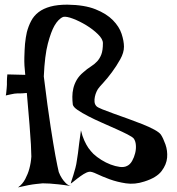

<svg xmlns="http://www.w3.org/2000/svg" viewBox="-20 -773 762 828"><path d="M404.3 -391.6Q400.4 -386.7 396 -377Q391.6 -367.2 389.2 -356Q386.7 -344.7 387.7 -333.5Q388.7 -322.3 396.5 -314.5Q401.4 -309.6 421.9 -301.3Q442.4 -293 471.2 -282.7Q500 -272.5 532.7 -260.7Q565.4 -249 594.7 -237.3Q624 -225.6 645.5 -213.9Q667 -202.1 673.8 -192.4Q683.6 -177.7 693.4 -150.4Q703.1 -123 700.7 -93.3Q698.2 -63.5 676.8 -35.2Q655.3 -6.8 602.5 9.8Q561.5 23.4 522.9 17.6Q484.4 11.7 452.6 0Q420.9 -11.7 397.5 -22.9Q374 -34.2 364.3 -32.2Q353.5 -30.3 340.3 -22Q327.1 -13.7 314.5 -3.9Q301.8 5.9 293.5 12.7Q285.2 19.5 285.2 17.6Q285.2 15.6 288.6 5.9Q292 -3.9 296.4 -18.1Q300.8 -32.2 305.2 -48.8Q309.6 -65.4 311.5 -81.1Q313.5 -94.7 316.4 -113.3Q318.4 -129.9 321.3 -153.8Q324.2 -177.7 329.1 -210.9Q335 -185.5 343.8 -166.5Q352.5 -147.5 361.3 -134.8Q372.1 -120.1 382.8 -109.4Q397.5 -95.7 417 -83.5Q436.5 -71.3 457 -63.5Q477.5 -55.7 496.6 -53.2Q515.6 -50.8 528.3 -57.6Q541 -63.5 549.8 -79.1Q558.6 -94.7 563 -112.8Q567.4 -130.9 565.9 -147.9Q564.5 -165 556.6 -175.8Q550.8 -182.6 529.8 -193.4Q508.8 -204.1 480.5 -216.8Q452.1 -229.5 419.9 -243.7Q387.7 -257.8 360.4 -272Q333 -286.1 314.5 -298.8Q295.9 -311.5 293.9 -322.3Q292 -337.9 292 -356Q292 -374 296.4 -392.6Q300.8 -411.1 311 -428.7Q321.3 -446.3 338.9 -460.9Q356.4 -476.6 372.1 -486.3Q387.7 -496.1 398.9 -508.3Q410.2 -520.5 417 -538.1Q423.8 -555.7 423.8 -586.9Q423.8 -604.5 402.3 -625.5Q380.9 -646.5 352.1 -664.1Q323.2 -681.6 294.9 -692.4Q266.6 -703.1 252.9 -700.2Q232.4 -692.4 214.8 -662.1Q200.2 -636.7 186.5 -585.4Q172.9 -534.2 168.9 -443.4Q185.5 -308.6 198.2 -227.1Q210.9 -145.5 218.8 -102.5Q228.5 -50.8 233.4 -31.2Q239.3 -15.6 247.1 -3.9Q253.9 6.8 263.7 16.6Q273.4 26.4 286.1 29.3Q254.9 24.4 232.4 22Q210 19.5 194.3 18.6Q176.8 17.6 164.1 17.6Q152.3 18.6 135.7 20.5Q107.4 23.4 57.6 35.2Q77.1 21.5 88.9 -1Q100.6 -23.4 106.4 -44.9Q113.3 -70.3 115.2 -97.7Q115.2 -114.3 113.3 -150.4Q111.3 -180.7 107.4 -233.9Q103.5 -287.1 95.7 -372.1Q85 -371.1 77.1 -370.6Q69.3 -370.1 64.5 -370.1H53.7Q48.8 -370.1 42 -369.1Q36.1 -368.2 26.9 -366.2Q17.6 -364.3 4.9 -361.3Q6.8 -369.1 7.3 -377.4Q7.8 -385.7 8.8 -392.6Q9.8 -400.4 9.8 -407.2V-421.9Q9.8 -428.7 10.3 -436.5Q10.7 -444.3 11.7 -452.1L88.9 -450.2Q84 -492.2 85 -525.9Q85.9 -559.6 87.9 -584Q90.8 -612.3 95.7 -633.8Q102.5 -660.2 114.3 -682.6Q126 -705.1 146.5 -720.7Q167 -736.3 197.3 -744.6Q227.5 -752.9 270.5 -752.9Q344.7 -752 392.1 -732.9Q439.5 -713.9 466.8 -686Q494.1 -658.2 504.4 -627Q514.6 -595.7 514.6 -571.3Q514.6 -545.9 498.5 -517.1Q482.4 -488.3 462.9 -461.9Q443.4 -435.5 425.8 -416.5Q408.2 -397.5 404.3 -391.6Z"/></svg>

Font: Lakki Reddy
Style: Regular
Weight: 400
Designer: Appaji Ambarisha Darbha
Version: Version 1.0.4; ttfautohint (v1.2.42-39fb)